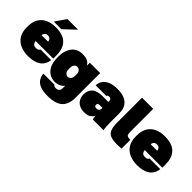

<svg xmlns="http://www.w3.org/2000/svg" viewBox="37 -1601 2676 2676"><g transform="rotate(45 1375.0 -262.5)"><path d="M310 15Q223 15 156.5 -15Q90 -45 52.5 -105Q15 -165 15 -255V-275Q15 -365 50.5 -425Q86 -485 150.5 -515Q215 -545 300 -545Q446 -545 515.5 -475.5Q585 -406 585 -270V-210H238Q241 -188 248.5 -173Q256 -158 271 -150.5Q286 -143 310 -143Q338 -143 351 -152.5Q364 -162 370 -175H580Q565 -77 496.5 -31Q428 15 310 15ZM305 -387Q283 -387 269 -379Q255 -371 248 -357.5Q241 -344 239 -326H367Q365 -344 358 -357.5Q351 -371 338.5 -379Q326 -387 305 -387ZM225 -580 335 -740H545L375 -580Z M895 215Q798 215 742.5 190Q687 165 663 124Q639 83 635 35H855Q860 46 870 51.5Q880 57 905 57Q934 57 952 39.5Q970 22 970 -20V-60Q945 -28 907.5 -11.5Q870 5 825 5Q768 5 720.5 -24Q673 -53 644 -112Q615 -171 615 -261V-280Q615 -364 641.5 -423Q668 -482 716 -513.5Q764 -545 826 -545Q897 -545 932.5 -525Q968 -505 986 -470V-530H1190V-45Q1190 86 1120.5 150.5Q1051 215 895 215ZM903 -173Q920 -173 935 -181.5Q950 -190 960 -208.5Q970 -227 970 -256V-286Q970 -314 960.5 -332Q951 -350 936 -358.5Q921 -367 903 -367Q879 -367 860 -346.5Q841 -326 841 -280V-260Q841 -213 861.5 -193Q882 -173 903 -173Z M1415 15Q1358 15 1317.5 -7.5Q1277 -30 1256 -68.5Q1235 -107 1235 -155Q1235 -234 1284 -280Q1333 -326 1440 -326H1555V-340Q1555 -366 1544 -376.5Q1533 -387 1515 -387Q1496 -387 1487.5 -381.5Q1479 -376 1475 -365H1265Q1268 -417 1295.5 -457.5Q1323 -498 1379 -521.5Q1435 -545 1520 -545Q1595 -545 1652.5 -523Q1710 -501 1742.5 -452Q1775 -403 1775 -320V-135Q1775 -93 1777.5 -61.5Q1780 -30 1785 0H1575Q1571 -11 1568 -24Q1565 -37 1565 -60Q1547 -30 1515 -7.5Q1483 15 1415 15ZM1500 -143Q1519 -143 1531 -149.5Q1543 -156 1549 -168.5Q1555 -181 1555 -200V-210H1500Q1481 -210 1471 -202Q1461 -194 1461 -177Q1461 -160 1471 -151.5Q1481 -143 1500 -143Z M2050 8Q1976 8 1930.5 -10.5Q1885 -29 1865 -76.5Q1845 -124 1845 -212V-700H2065V-258Q2065 -209 2075.5 -189.5Q2086 -170 2128 -170Q2133 -170 2136.5 -170Q2140 -170 2145 -171V4Q2131 5 2110.5 6Q2090 7 2072.5 7.5Q2055 8 2050 8Z M2460 15Q2373 15 2306.5 -15Q2240 -45 2202.5 -105Q2165 -165 2165 -255V-275Q2165 -365 2200.5 -425Q2236 -485 2300.5 -515Q2365 -545 2450 -545Q2596 -545 2665.5 -475.5Q2735 -406 2735 -270V-210H2388Q2391 -188 2398.5 -173Q2406 -158 2421 -150.5Q2436 -143 2460 -143Q2488 -143 2501 -152.5Q2514 -162 2520 -175H2730Q2715 -77 2646.5 -31Q2578 15 2460 15ZM2455 -387Q2433 -387 2419 -379Q2405 -371 2398 -357.5Q2391 -344 2389 -326H2517Q2515 -344 2508 -357.5Q2501 -371 2488.5 -379Q2476 -387 2455 -387Z"/></g></svg>

Font: Golos Text Black
Style: Regular
Weight: 900
Designer: A.Korolkova, Vitaly Kuzmin
Foundry: ParaType Ltd
Version: Version 2.004